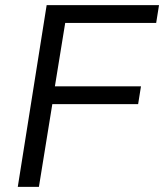

<svg xmlns="http://www.w3.org/2000/svg" viewBox="-20 -725 637 745"><path d="M49 0 161 -705H597L586 -636H233L193 -390H527L516 -321H183L131 0Z"/></svg>

Font: Nunito Sans 12pt ExtraLight 12pt
Style: Italic
Weight: 400
Italic angle: -9°
Version: Version 3.101;gftools[0.9.27]